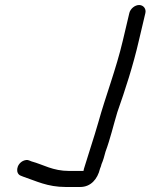

<svg xmlns="http://www.w3.org/2000/svg" viewBox="-20 -662 601 766"><path d="M496 -610 470 -500C443 -385 402 -281 372 -173C354 -110 333 -49 315 11L313 20H256C190 20 154 -5 106 -18L96 -22C89 -25 81 -24 72 -20C44 -6 41 31 63 39L73 43C124 60 169 84 242 84H300C342 84 369 53 379 11C382 4 384 -2 385 -7C392 -23 396 -38 401 -57C420 -108 432 -161 448 -214C480 -305 511 -400 534 -500L560 -610C564 -627 552 -642 535 -642C518 -642 500 -627 496 -610Z"/></svg>

Font: Electronic
Style: SeBdIt
Weight: 600
Version: Version 1.011